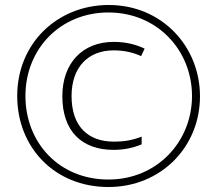

<svg xmlns="http://www.w3.org/2000/svg" viewBox="-20 -742 871 770"><path d="M415 8C624 8 782 -151 782 -356C782 -555 630 -722 416 -722C212 -722 49 -570 49 -357C49 -152 198 8 415 8ZM415 -22C216 -22 82 -171 82 -357C82 -547 223 -692 415 -692C610 -692 750 -541 750 -357C750 -173 609 -22 415 -22ZM435 -141C478 -141 514 -149 548 -163V-194C509 -179 477 -174 437 -174C333 -174 267 -235 267 -357C267 -471 332 -540 436 -540C479 -540 515 -531 546 -517L560 -547C526 -563 487 -574 436 -574C310 -574 230 -488 230 -356C230 -215 309 -141 435 -141Z"/></svg>

Font: Noto Sans Thai Looped SemiCondensed ExtraLight
Style: Regular
Weight: 200
Width: 4
Designer: Sasikarn Vongin, Ben Mitchell
Foundry: The Fontpad Ltd
Version: Version 1.001